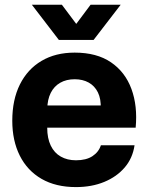

<svg xmlns="http://www.w3.org/2000/svg" viewBox="-20 -763 628 793"><path d="M293.7 9.7Q210.3 9.7 151.5 -24.3Q92.7 -58.3 61.7 -120.2Q30.7 -182 30.7 -264.3Q30.7 -351 62.2 -414.2Q93.7 -477.3 151.5 -511.5Q209.3 -545.7 288.3 -545.7Q379.7 -545.7 438.3 -505.7Q497 -465.7 522.8 -395.7Q548.7 -325.7 540.3 -235.7H175Q175 -191.7 189.7 -161.5Q204.3 -131.3 231.2 -116.2Q258 -101 293.7 -101Q336 -101 361.8 -118Q387.7 -135 396.7 -163H535.7Q528 -110 495.2 -71.5Q462.3 -33 410.7 -11.7Q359 9.7 293.7 9.7ZM175.3 -313 162.3 -327.3H409.7L396 -313Q397.7 -354.7 384.3 -381.5Q371 -408.3 346.3 -422Q321.7 -435.7 288.3 -435.7Q254 -435.7 228.7 -421.2Q203.3 -406.7 189.5 -379.2Q175.7 -351.7 175.3 -313ZM223.1 -598.1 111.6 -743.4H235.6L294.9 -664.3L354.1 -743.4H478.4L366.6 -598.1Z"/></svg>

Font: Mona Sans ExtraLight
Style: Regular
Weight: 200
Designer: Deni Anggara
Foundry: GitHub
Version: Version 2.000